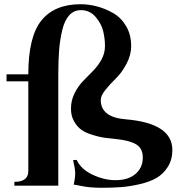

<svg xmlns="http://www.w3.org/2000/svg" viewBox="-20 -879 856 909"><path d="M462 10Q407 10 370 2.5Q333 -5 329 -5Q336 -36 336 -60Q336 -79 326 -121L343 -122Q363 -78 418 -52Q473 -26 527 -26Q587 -26 621.5 -55.5Q656 -85 656 -133Q656 -178 623 -196.5Q590 -215 527 -221Q494 -224 473 -227Q452 -230 419 -240Q386 -250 366 -264Q346 -278 331 -304Q316 -330 316 -364Q316 -403 332.5 -436.5Q349 -470 372.5 -494.5Q396 -519 420 -543Q444 -567 460.5 -597Q477 -627 477 -661Q477 -696 468.5 -731.5Q460 -767 432.5 -799Q405 -831 363 -831Q330 -831 308 -807Q286 -783 275 -737.5Q264 -692 260 -643Q256 -594 256 -527V0H48V-18Q114 -18 114 -69V-494H11V-527H114Q114 -705 176 -782Q238 -859 362 -859Q399 -859 438 -849Q477 -839 515 -817.5Q553 -796 577 -755.5Q601 -715 601 -661Q601 -618 578.5 -576Q556 -534 529 -508Q502 -482 479.5 -454Q457 -426 457 -406Q457 -323 577 -314Q796 -295 796 -169Q796 -123 774.5 -89Q753 -55 721 -36.5Q689 -18 641 -7Q593 4 552.5 7Q512 10 462 10Z"/></svg>

Font: Uncial Antiqua
Style: Regular
Weight: 400
Designer: Astigmatic (AOETI)
Foundry: Astigmatic (AOETI)
Version: Version 1.000